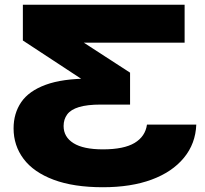

<svg xmlns="http://www.w3.org/2000/svg" viewBox="-20 -770 859 806"><path d="M755 -750V-591H156L179 -690L526 -465V-331H403Q346 -331 311.5 -320.5Q277 -310 262 -289.5Q247 -269 247 -241Q247 -195 288.5 -169Q330 -143 412 -143Q500 -143 545 -170Q590 -197 597 -247H804Q801 -167 752 -107.5Q703 -48 616.5 -16Q530 16 412 16Q289 16 205 -15.5Q121 -47 79 -103Q37 -159 37 -231Q37 -294 69 -341Q101 -388 171.5 -414Q242 -440 355 -440H430L408 -382L76 -600V-750Z"/></svg>

Font: Unbounded
Style: Bold
Weight: 700
Designer: Luke Prowse, Jean-Baptiste Morizot, Fátima Lázaro, Florian Runge
Foundry: NaN
Version: Version 1.700